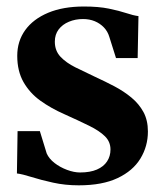

<svg xmlns="http://www.w3.org/2000/svg" viewBox="-20 -558 500 590"><path d="M222 11.5Q180 11.5 142.8 3.2Q105.5 -5 77 -14Q48.5 -23 32 -25L34 -155H102.5L123.5 -86.5Q130.5 -70.5 147.5 -57.2Q164.5 -44 186 -36Q207.5 -28 226 -28Q257 -28 277.8 -37Q298.5 -46 309 -62Q319.5 -78 319.5 -98.5Q319.5 -122.5 302.5 -139.2Q285.5 -156 254 -171.5Q222.5 -187 178 -207Q137 -225 104.2 -248.5Q71.5 -272 52.2 -305.8Q33 -339.5 33 -386.5Q33 -431.5 57.5 -465.5Q82 -499.5 128 -518.8Q174 -538 238 -538Q283 -538 314.5 -531.5Q346 -525 367.8 -517.8Q389.5 -510.5 405.5 -508.5L403 -379.5H336.5L316 -444.5Q311 -461.5 299.2 -473.8Q287.5 -486 271.2 -492.8Q255 -499.5 235 -499.5Q211.5 -499.5 191.8 -491.2Q172 -483 160.2 -467.5Q148.5 -452 148.5 -430Q148.5 -402 166 -383.5Q183.5 -365 211.8 -351Q240 -337 272 -322Q302.5 -308 331.5 -292.8Q360.5 -277.5 383.8 -258.2Q407 -239 420.8 -213.8Q434.5 -188.5 434.5 -154Q434.5 -108.5 411.5 -70.8Q388.5 -33 341.5 -10.8Q294.5 11.5 222 11.5Z"/></svg>

Font: Merriweather 96pt
Style: Bold
Weight: 700
Version: Version 2.100